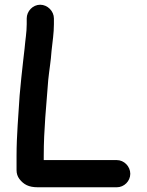

<svg xmlns="http://www.w3.org/2000/svg" viewBox="-20 -735 621 812"><path d="M93 -657V-633C93 -598 87 -567 84 -530L78 -478C73 -438 67 -374 63 -331C58 -247 50 -163 50 -76V-15C50 -1 54 11 62 22C80 45 101 57 140 57H474C505 57 531 31 531 0C531 -31 505 -58 474 -58H165V-76C165 -188 176 -290 184 -397C189 -445 195 -475 198 -520C202 -559 208 -594 208 -633V-657C208 -688 181 -715 150 -715C119 -715 93 -688 93 -657Z"/></svg>

Font: Electronic
Style: UltHv
Weight: 900
Version: Version 1.011